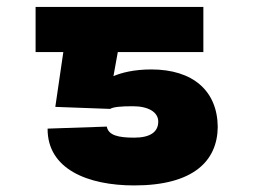

<svg xmlns="http://www.w3.org/2000/svg" viewBox="-20 -534 740 561"><path d="M301.8 -215.8C311.5 -221.7 334 -223.6 368.2 -223.6C414.1 -223.6 442.4 -206.1 442.4 -178.7C442.4 -148.4 418.9 -131.8 372.1 -131.8C325.2 -131.8 296.9 -138.7 292 -164.1L119.1 -158.2C118.2 -40 236.3 7.8 372.1 7.8C544.9 7.8 615.2 -63.5 616.2 -163.1C615.2 -268.6 543.9 -331.1 421.9 -331.1C371.1 -331.1 334 -321.3 311.5 -311.5L324.2 -381.8H574.2V-513.7H84V-381.8H165L141.6 -221.7Z"/></svg>

Font: Pretendard Black
Style: Regular
Weight: 900
Designer: Base glyphs from Inter by Rasmus Andersson; Hangeul glyphs from Noto Sans CJK(Source Han Sans) by Jang Soo-young and Kan
Foundry: Kil Hyung-jin
Version: Version 1.309;Glyphs 3.2 (3225)